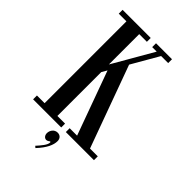

<svg xmlns="http://www.w3.org/2000/svg" viewBox="-261 -790 1062 1062"><g transform="rotate(45 270.0 -259.0)"><path d="M276.8 -511.1 368.4 -670H423.5V-700H298.5V-670H333.9L197 -432.7V-670H257V-700H37V-670H97V-30H37V0H257V-30H197V-372.9L215.1 -404.2L351.1 -30H293V0H513V-30H452.1ZM263.7 34C237.3 34 223 58 223 78.3C223 95.7 234 107.7 247 107.7C251.3 107.7 256 106.3 260.3 103.3C264 101 266.7 98 269.7 98C271.4 98 272.7 99.7 272.7 102.3C272.7 121.7 250 147.7 227 173.3L236.7 181.7C280.4 135.3 296.4 98 296.4 67.7C296.4 47.3 283.4 34 263.7 34Z"/></g></svg>

Font: Picaflor 12 pt
Style: Regular
Weight: 400
Designer: Ariel Martín Pérez
Foundry: Tunera Type Foundry
Version: Version 1.000;hotconv 1.0.109;makeotfexe 2.5.65596